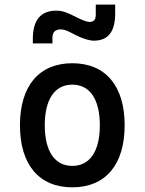

<svg xmlns="http://www.w3.org/2000/svg" viewBox="-20 -801 626 831"><path d="M293 9.8C436.5 9.8 519.5 -87.9 519.5 -258.8C519.5 -429.7 436.5 -527.3 293 -527.3C149.4 -527.3 66.4 -429.7 66.4 -258.8C66.4 -87.9 149.4 9.8 293 9.8ZM293 -83C216.8 -83 173.8 -146.5 173.8 -258.8C173.8 -371.1 216.8 -434.6 293 -434.6C369.1 -434.6 412.1 -371.1 412.1 -258.8C412.1 -146.5 369.1 -83 293 -83ZM122.1 -613.3H207V-637.7C207 -662.1 219.2 -673.8 243.2 -673.8C263.7 -673.8 285.6 -660.2 307.1 -649.4C341.3 -632.3 368.2 -625 386.7 -625C447.8 -625 478.5 -664.1 478.5 -742.2V-781.2H394.5V-737.3C394.5 -716.3 385.7 -706.1 368.2 -706.1C352.1 -706.1 329.1 -717.3 296.9 -733.4C272 -745.6 250.5 -754.9 224.6 -754.9C156.2 -754.9 122.1 -714.4 122.1 -632.8Z"/></svg>

Font: CaskaydiaCove Nerd Font
Style: Regular
Weight: 400
Designer: Aaron Bell
Foundry: Saja Typeworks
Version: Version 2111.1;Nerd Fonts 2.3.3